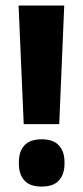

<svg xmlns="http://www.w3.org/2000/svg" viewBox="-20 -659 298 692"><path d="M193.5 -211.5H65.5L47 -639H211.5ZM130 13.5Q88 13.5 68 -8.5Q48 -30.5 48 -69V-74.5Q48 -113 68 -135Q88 -157 130 -157Q172 -157 192.2 -135Q212.5 -113 212.5 -74.5V-69Q212.5 -30.5 192.2 -8.5Q172 13.5 130 13.5Z"/></svg>

Font: Anek Latin
Style: Bold
Weight: 700
Designer: Yesha Goshar
Foundry: Ek Type
Version: Version 1.003